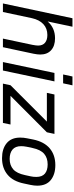

<svg xmlns="http://www.w3.org/2000/svg" viewBox="563 -1293 739 1905"><g transform="rotate(90 932.5 -340.5)"><path d="M161.1 -689.9H245.1L192.9 -443.8Q256.8 -517.1 359.9 -517.1Q435.5 -517.1 478.5 -478Q521 -439.5 521 -370.1Q521 -343.3 513.2 -304.2L448.2 0H362.8L424.8 -292Q432.1 -331.1 432.1 -349.1Q432.1 -394 404.3 -417.5Q376.5 -440.9 327.1 -440.9Q262.2 -440.9 219.2 -400.9Q176.3 -360.8 160.2 -287.1L99.1 0H14.2Z M738.8 -689.9H826.7L806.6 -597.2H718.8ZM703.6 -511.2H787.6L679.7 0H595.7Z M1292.5 -436 930.7 -75.2H1215.3L1199.7 0H809.6L825.7 -75.2L1186.5 -436H901.4L917.5 -511.2H1308.6Z M1401.4 -36.6Q1345.2 -82.5 1345.2 -170.9Q1345.2 -206.1 1352.1 -238.8L1364.3 -300.8Q1386.7 -409.2 1452.6 -464.8Q1518.1 -520 1618.2 -520Q1710 -520 1766.1 -475.1Q1822.3 -430.2 1822.3 -340.8Q1822.3 -310.1 1814.5 -272.9L1801.3 -210.9Q1779.3 -100.6 1713.4 -45.9Q1647.9 8.8 1549.3 8.8Q1457 8.8 1401.4 -36.6ZM1660.2 -102.5Q1700.2 -137.7 1717.3 -219.2L1729.5 -274.9Q1735.4 -300.8 1735.4 -331.1Q1735.4 -389.6 1702.1 -417Q1669.4 -443.8 1611.3 -443.8Q1546.9 -443.8 1506.3 -409.2Q1464.8 -373.5 1448.2 -293L1436 -235.8Q1430.2 -205.1 1430.2 -181.2Q1430.2 -123 1464.4 -94.7Q1498 -66.9 1557.1 -66.9Q1619.1 -66.9 1660.2 -102.5Z"/></g></svg>

Font: D-DIN Exp
Style: DINExp-Italic
Weight: 400
Width: 7
Italic angle: -12°
Designer: Charles Nix
Foundry: Datto Inc.
Version: Version 1.00